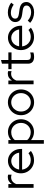

<svg xmlns="http://www.w3.org/2000/svg" viewBox="1441 -2128 891 3813"><g transform="rotate(-90 1886.5 -221.5)"><path d="M63 0V-501H137V-430Q160 -469 195.5 -490.5Q231 -512 277 -512Q303 -512 324 -505V-437Q311 -442 298 -444Q285 -446 272 -446Q226 -446 191.5 -419.5Q157 -393 137 -343V0Z M609 9Q537 9 478.5 -25.5Q420 -60 385.5 -119Q351 -178 351 -251Q351 -323 384 -381.5Q417 -440 473 -474.5Q529 -509 598 -509Q665 -509 718.5 -474.5Q772 -440 803.5 -381.5Q835 -323 835 -251V-228H424Q430 -179 455.5 -140Q481 -101 522 -78.5Q563 -56 612 -56Q651 -56 688 -68Q725 -80 750 -102L796 -53Q754 -22 708.5 -6.5Q663 9 609 9ZM426 -287H761Q755 -332 731.5 -367.5Q708 -403 673 -423.5Q638 -444 596 -444Q553 -444 517 -424Q481 -404 457 -368.5Q433 -333 426 -287Z M938 204V-501H1011V-447Q1076 -509 1173 -509Q1244 -509 1301 -474.5Q1358 -440 1391.5 -382Q1425 -324 1425 -251Q1425 -178 1391.5 -119.5Q1358 -61 1301 -26.5Q1244 8 1172 8Q1128 8 1087 -7Q1046 -22 1012 -50V204ZM1166 -57Q1219 -57 1261 -82.5Q1303 -108 1327.5 -151.5Q1352 -195 1352 -250Q1352 -305 1327.5 -349Q1303 -393 1261 -418.5Q1219 -444 1166 -444Q1119 -444 1078.5 -425.5Q1038 -407 1012 -374V-126Q1038 -94 1079 -75.5Q1120 -57 1166 -57Z M1761 10Q1690 10 1631.5 -24.4Q1572.9 -58.7 1539 -117.9Q1505 -177 1505 -250Q1505 -323.1 1538.9 -382Q1572.9 -440.9 1631.4 -475.5Q1689.9 -510 1760.9 -510Q1833 -510 1891 -475.5Q1949 -440.9 1983 -382Q2017 -323.1 2017 -250Q2017 -177 1983 -117.9Q1949.1 -58.7 1891.1 -24.4Q1833.1 10 1761 10ZM1761 -56Q1812 -56 1853.7 -81.9Q1895.4 -107.8 1919.7 -151.9Q1944 -195.9 1944 -250.5Q1944 -305 1919.5 -348.5Q1895 -392 1853.5 -418Q1812.1 -444 1761 -444Q1710 -444 1668.5 -418Q1627 -392 1602.5 -348.5Q1578 -305 1578 -250.5Q1578 -195.9 1602.3 -151.9Q1626.6 -107.8 1668.3 -81.9Q1710 -56 1761 -56Z M2120 0V-501H2194V-430Q2217 -469 2252.5 -490.5Q2288 -512 2334 -512Q2360 -512 2381 -505V-437Q2368 -442 2355 -444Q2342 -446 2329 -446Q2283 -446 2248.5 -419.5Q2214 -393 2194 -343V0Z M2663 10Q2598 10 2563 -21Q2528 -52 2528 -111V-438H2420V-501H2528V-628L2601 -647V-501H2752V-438H2601V-130Q2601 -90 2619 -72.5Q2637 -55 2678 -55Q2699 -55 2715.5 -58Q2732 -61 2751 -68V-3Q2732 4 2708.5 7Q2685 10 2663 10Z M3056 9Q2984 9 2925.5 -25.5Q2867 -60 2832.5 -119Q2798 -178 2798 -251Q2798 -323 2831 -381.5Q2864 -440 2920 -474.5Q2976 -509 3045 -509Q3112 -509 3165.5 -474.5Q3219 -440 3250.5 -381.5Q3282 -323 3282 -251V-228H2871Q2877 -179 2902.5 -140Q2928 -101 2969 -78.5Q3010 -56 3059 -56Q3098 -56 3135 -68Q3172 -80 3197 -102L3243 -53Q3201 -22 3155.5 -6.5Q3110 9 3056 9ZM2873 -287H3208Q3202 -332 3178.5 -367.5Q3155 -403 3120 -423.5Q3085 -444 3043 -444Q3000 -444 2964 -424Q2928 -404 2904 -368.5Q2880 -333 2873 -287Z M3550 10Q3488 10 3433.5 -10.5Q3379 -31 3339 -68L3384 -116Q3419 -84 3461 -66.5Q3503 -49 3547 -49Q3607 -49 3645 -74Q3683 -99 3683 -139Q3683 -172 3660.5 -190.5Q3638 -209 3590 -216L3503 -228Q3428 -239 3391.5 -273Q3355 -307 3355 -365Q3355 -407 3379 -440Q3403 -473 3445.5 -492Q3488 -511 3543 -511Q3598 -511 3646 -495Q3694 -479 3740 -445L3701 -395Q3659 -424 3619.5 -437.5Q3580 -451 3539 -451Q3487 -451 3455 -428Q3423 -405 3423 -368Q3423 -334 3445 -316.5Q3467 -299 3516 -292L3603 -280Q3678 -270 3715.5 -236Q3753 -202 3753 -143Q3753 -100 3726 -65Q3699 -30 3653.5 -10Q3608 10 3550 10Z"/></g></svg>

Font: Red Hat Display VF
Style: Regular
Weight: 300
Designer: Pentagram, MCKL
Foundry: Pentagram, MCKL
Version: Version 1.023